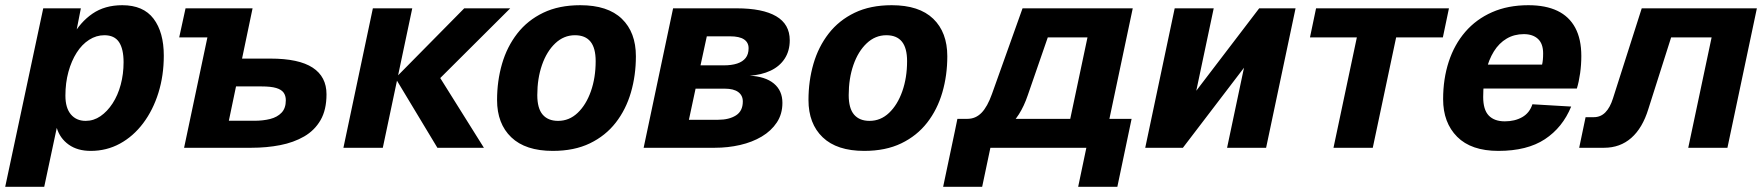

<svg xmlns="http://www.w3.org/2000/svg" viewBox="-43 -568 6782 738"><path d="M-23 150 123.2 -536H267.8L243.8 -413.6L234.2 -426.4Q265.2 -483 312.5 -515.5Q359.8 -548 427 -548Q508 -548 547.3 -496Q586.6 -444 586.6 -354Q586.6 -277.6 565.9 -211.2Q545.2 -144.8 507.3 -94.4Q469.4 -44 418.1 -16Q366.8 12 305.8 12Q254.8 12 221.1 -12.1Q187.4 -36.2 175.2 -76.4L127 150ZM286.2 -103.4Q317 -103.4 343.2 -121.4Q369.4 -139.4 389.7 -170.5Q410 -201.6 421 -242.5Q432 -283.4 432 -328.8Q432 -380 414.4 -406.3Q396.8 -432.6 358.2 -432.6Q327.2 -432.6 299.6 -415Q272 -397.4 251.8 -365.7Q231.6 -334 220 -291.8Q208.4 -249.6 208.4 -200.4Q208.4 -153.2 229.4 -128.3Q250.4 -103.4 286.2 -103.4Z M645.8 -424.2 670.2 -536H851L826.6 -424.2ZM664.6 0 777.8 -536H927.8L887.4 -342.8H996.2Q1105.6 -342.8 1158.8 -308Q1212 -273.2 1212 -205.6Q1212 -146 1189.2 -106.4Q1166.4 -66.8 1126.1 -43.5Q1085.8 -20.2 1033.8 -10.1Q981.8 0 923.4 0ZM836.6 -103.8H934.6Q968.2 -103.8 995.5 -110.7Q1022.8 -117.6 1039.2 -134.8Q1055.6 -152 1055.6 -182.4Q1055.6 -200.2 1047.1 -212Q1038.6 -223.8 1018.5 -229.8Q998.4 -235.8 962.2 -235.8H864.2Z M1638.2 0 1476.8 -268H1649.2L1817 0ZM1277 0 1390.2 -536H1541.6L1428.4 0ZM1476.8 -268 1741.4 -536H1918.2L1649.2 -268Z M2081.8 12Q1976.8 12 1922.2 -40.3Q1867.6 -92.6 1867.6 -183.6Q1867.6 -257 1886.7 -322.7Q1905.8 -388.4 1945.3 -439.2Q1984.8 -490 2045.1 -519Q2105.4 -548 2187.4 -548Q2293 -548 2347.1 -495.9Q2401.2 -443.8 2401.2 -351.8Q2401.2 -278.4 2382.1 -212.7Q2363 -147 2323.7 -96.5Q2284.4 -46 2224.3 -17Q2164.2 12 2081.8 12ZM2102.2 -103.4Q2145 -103.4 2177.4 -134.2Q2209.8 -165 2228.2 -217.1Q2246.6 -269.2 2246.6 -333Q2246.6 -383.4 2226.7 -408Q2206.8 -432.6 2167 -432.6Q2124.2 -432.6 2091.3 -401.5Q2058.4 -370.4 2040.3 -318.3Q2022.2 -266.2 2022.2 -202.4Q2022.2 -151.6 2042.8 -127.5Q2063.4 -103.4 2102.2 -103.4Z M2431 0 2544.2 -536H2788.2Q2888.4 -536 2940.5 -505.5Q2992.6 -475 2992.6 -413.2Q2992.6 -372.6 2973.3 -342.8Q2954 -313 2918.9 -296.4Q2883.8 -279.8 2836.4 -276.8L2836.8 -277.2Q2898.8 -274.2 2931.6 -246.9Q2964.4 -219.6 2964.4 -172.6Q2964.4 -129.6 2942.9 -97.2Q2921.4 -64.8 2884.9 -43.1Q2848.4 -21.4 2801.7 -10.7Q2755 0 2704.6 0ZM2605 -107.6H2717.2Q2759.4 -107.6 2785.8 -124.4Q2812.2 -141.2 2812.2 -178Q2812.2 -201.2 2794.6 -214.2Q2777 -227.2 2742.8 -227.2H2630.6ZM2649.6 -316.8H2738.8Q2769.2 -316.8 2790.5 -323.8Q2811.8 -330.8 2823.1 -345.2Q2834.4 -359.6 2834.4 -382.6Q2834.4 -404.8 2816.8 -416.6Q2799.2 -428.4 2763 -428.4H2673.8Z M3278.8 12Q3173.8 12 3119.2 -40.3Q3064.6 -92.6 3064.6 -183.6Q3064.6 -257 3083.7 -322.7Q3102.8 -388.4 3142.3 -439.2Q3181.8 -490 3242.1 -519Q3302.4 -548 3384.4 -548Q3490 -548 3544.1 -495.9Q3598.2 -443.8 3598.2 -351.8Q3598.2 -278.4 3579.1 -212.7Q3560 -147 3520.7 -96.5Q3481.4 -46 3421.3 -17Q3361.2 12 3278.8 12ZM3299.2 -103.4Q3342 -103.4 3374.4 -134.2Q3406.8 -165 3425.2 -217.1Q3443.6 -269.2 3443.6 -333Q3443.6 -383.4 3423.7 -408Q3403.8 -432.6 3364 -432.6Q3321.2 -432.6 3288.3 -401.5Q3255.4 -370.4 3237.3 -318.3Q3219.2 -266.2 3219.2 -202.4Q3219.2 -151.6 3239.8 -127.5Q3260.4 -103.4 3299.2 -103.4Z M3621.6 -36.2 3637 -111.2H3675.6Q3707 -111.2 3729.7 -134.4Q3752.4 -157.6 3770 -207.2L3887.4 -536H4311L4197.8 0H4047.2L4137 -424.2H3984.4L3907.6 -202.2Q3879 -117.6 3827.6 -76.9Q3776.2 -36.2 3703.4 -36.2ZM3582.2 150 3628.2 -68.2H3778.2L3732.2 150ZM3622.6 0 3645.4 -111.2H4247.8L4225 0ZM4101.2 150 4156 -111.2H4306.6L4251.8 150Z M4359 0 4472.2 -536H4622.2L4555.2 -219.2L4797 -536H4936.8L4823.6 0H4673.6L4738.6 -307.6L4503.8 0Z M5082.6 0 5172.4 -424.2H4992.2L5015.6 -536H5526.4L5503 -424.2H5323.4L5233.6 0Z M5716.4 12Q5612 12 5558 -42.2Q5504 -96.4 5504 -186.8Q5504 -264.8 5525.6 -330.9Q5547.2 -397 5589.2 -445.6Q5631.2 -494.2 5692.2 -521.1Q5753.2 -548 5831.6 -548Q5898.2 -548 5943.3 -526.4Q5988.4 -504.8 6011.8 -461.3Q6035.2 -417.8 6035.2 -352.8Q6035.2 -319.4 6030.6 -286.5Q6026 -253.6 6018 -227.6H5636.6L5656.2 -319.6H5884.4Q5886.4 -328 5887.4 -338.4Q5888.4 -348.8 5888.4 -362.8Q5888.4 -400.2 5868.5 -418.5Q5848.6 -436.8 5814.2 -436.8Q5777.4 -436.8 5748.2 -419.6Q5719 -402.4 5699.1 -370.4Q5679.2 -338.4 5668.6 -293.9Q5658 -249.4 5658 -195.2Q5658 -146.2 5679.4 -123.9Q5700.8 -101.6 5741.2 -101.6Q5779.4 -101.6 5807.8 -117.6Q5836.2 -133.6 5847.2 -167.2L5996.2 -158.4Q5963.2 -77.8 5895.1 -32.9Q5827 12 5716.4 12Z M6027 0 6051.6 -117.6H6083.2Q6109.4 -117.6 6127.6 -136.1Q6145.8 -154.6 6156.8 -189.6L6267.4 -536H6710L6596.8 0H6446.2L6536 -424.2H6380.4L6292.8 -148.8Q6270.4 -75.8 6227.3 -37.9Q6184.2 0 6122.8 0Z"/></svg>

Font: Geist
Style: Italic
Weight: 400
Italic angle: -12°
Designer: Basement.studio, Andrés Briganti, Mateo Zaragoza
Foundry: Basement.studio, Vercel, Andrés Briganti, Guido Ferreyra, Mateo Zaragoza
Version: Version 1.500